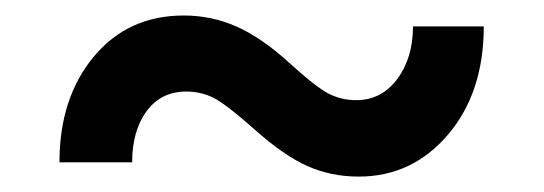

<svg xmlns="http://www.w3.org/2000/svg" viewBox="-20 -418 705 249"><path d="M607.4 -383.8Q607.4 -297.9 561 -243.4Q514.6 -189 445.3 -189Q409.2 -189 378.7 -202.6Q348.1 -216.3 310.5 -249.8Q272.9 -283.2 256.6 -291.3Q240.2 -299.3 221.7 -299.3Q189 -299.3 170.2 -273.9Q151.4 -248.5 151.4 -207.5H57.1Q57.1 -291 101.6 -344.5Q146 -397.9 218.3 -397.9Q254.4 -397.9 286.9 -383.5Q319.3 -369.1 354.7 -336.9Q390.1 -304.7 406.5 -296.4Q422.9 -288.1 441.9 -288.1Q474.6 -288.1 495.1 -315.4Q515.6 -342.8 515.6 -383.8Z"/></svg>

Font: Roboto Medium
Style: Regular
Weight: 500
Designer: Google
Version: Version 2.134; 2016; ttfautohint (v1.6)